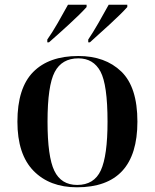

<svg xmlns="http://www.w3.org/2000/svg" viewBox="-20 -786 659 816"><path d="M307 10Q564 10 564 -269Q564 -416 495.5 -482Q427 -548 313 -548Q188 -548 121 -480Q54 -412 54 -269Q54 -130 122.5 -60Q191 10 307 10ZM308 0Q240 0 211 -60Q182 -120 182 -269Q182 -422 212.5 -480Q243 -538 313 -538Q377 -538 407 -482Q437 -426 437 -269Q437 -124 408.5 -62Q380 0 308 0ZM181 -606H188Q225 -638 274 -683Q323 -728 348 -756V-766H269Q250 -731 225.5 -688.5Q201 -646 181 -618ZM355 -606H362Q398 -638 447 -683Q496 -728 521 -756V-766H442Q423 -731 398.5 -688.5Q374 -646 355 -618Z"/></svg>

Font: Noto Serif Display Semi
Style: Regular
Weight: 600
Designer: Monotype Design Team
Foundry: Monotype Imaging Inc.
Version: Version 1.900